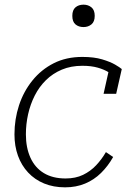

<svg xmlns="http://www.w3.org/2000/svg" viewBox="-20 -791 563 823"><path d="M261 -26Q304 -26 336 -41.5Q368 -57 392 -82.5Q416 -108 434 -139L465 -118Q443 -79 413 -49.5Q383 -20 344.5 -4Q306 12 259 12Q209 12 169 -4.5Q129 -21 100.5 -51.5Q72 -82 57 -123.5Q42 -165 42 -215Q42 -280 61.5 -339.5Q81 -399 119 -446Q157 -493 210.5 -520Q264 -547 333 -547Q383 -547 418 -536.5Q453 -526 473.5 -514Q494 -502 502 -495L478 -389H424L449 -501Q461 -496 467 -490Q473 -484 475 -477.5Q477 -471 476.5 -465.5Q476 -460 475 -456Q465 -469 446 -481Q427 -493 399 -501Q371 -509 333 -509Q284 -509 245 -492.5Q206 -476 177 -447.5Q148 -419 129 -381.5Q110 -344 100.5 -301.5Q91 -259 91 -215Q91 -158 110.5 -115Q130 -72 168 -49Q206 -26 261 -26ZM338 -675Q358 -675 372 -686.5Q386 -698 386 -723Q386 -748 372 -759.5Q358 -771 338 -771Q317 -771 303.5 -759.5Q290 -748 290 -723Q290 -698 303.5 -686.5Q317 -675 338 -675Z"/></svg>

Font: Roboto Serif Thin
Style: Italic
Weight: 250
Italic angle: -10°
Version: Version 1.007